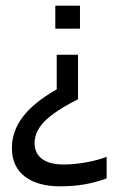

<svg xmlns="http://www.w3.org/2000/svg" viewBox="-20 -514 416 677"><path d="M175 -413V-494H262V-413ZM193 143Q112 143 67 108Q22 73 22 8Q22 -51 60 -101.5Q98 -152 180 -199V-321H255V-164Q172 -122 137 -86Q102 -50 102 -10Q102 27 128.5 46.5Q155 66 205 66Q242 66 283.5 58.5Q325 51 356 39V115Q318 129 278.5 136Q239 143 193 143Z"/></svg>

Font: Blinker
Style: Regular
Weight: 400
Designer: Juergen Huber
Foundry: supertype
Version: Version 1.017;hotconv 1.0.117;makeotfexe 2.5.65602